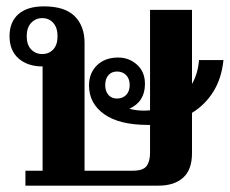

<svg xmlns="http://www.w3.org/2000/svg" viewBox="-20 -584 723 604"><path d="M584 -229V-102Q584 -50 556 -25Q528 0 479 0H60V-47H114V-375Q67 -375 38.5 -400Q10 -425 10 -470Q10 -515 38 -539.5Q66 -564 118 -564Q184 -564 215 -533Q246 -502 246 -449V-47H398Q430 -47 441 -61.5Q452 -76 452 -103V-191H446Q355 -191 307.5 -225Q260 -259 260 -315Q260 -354 285 -378.5Q310 -403 352 -403Q386 -403 411 -380.5Q436 -358 436 -320Q436 -264 387 -242Q408 -236 431 -236Q445 -236 452 -237V-553H584V-320Q603 -353 606 -395H683Q677 -337 651 -295.5Q625 -254 584 -229ZM161 -470Q161 -497 147.5 -512Q134 -527 113 -527Q92 -527 78 -512Q64 -497 64 -470Q64 -443 78 -428.5Q92 -414 113 -414Q134 -414 147.5 -428.5Q161 -443 161 -470ZM388 -316Q388 -336 377 -347.5Q366 -359 348 -359Q331 -359 321 -347.5Q311 -336 311 -316Q311 -297 321 -285.5Q331 -274 348 -274Q366 -274 377 -285.5Q388 -297 388 -316Z"/></svg>

Font: Trirong SemiBold
Style: Regular
Weight: 600
Designer: Katatrad Team
Foundry: CadsonDemak
Version: Version 1.001